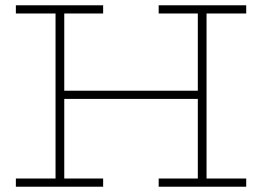

<svg xmlns="http://www.w3.org/2000/svg" viewBox="-20 -706 991 726"><path d="M217 -332V-363H736V-332ZM40 0V-31H370V0ZM190 -18V-672H223V-18ZM40 -655V-686H370V-655ZM580 0V-31H911V0ZM728 -18V-672H761V-18ZM580 -655V-686H911V-655Z"/></svg>

Font: BioRhyme ExtraBold ExtraLight
Style: Regular
Weight: 250
Version: Version 1.600;gftools[0.9.33]